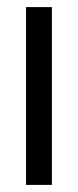

<svg xmlns="http://www.w3.org/2000/svg" viewBox="-20 -520 219 540"><path d="M53.2 -500H126V0H53.2Z"/></svg>

Font: Overused Grotesk
Style: Regular
Weight: 400
Version: Version 0.002